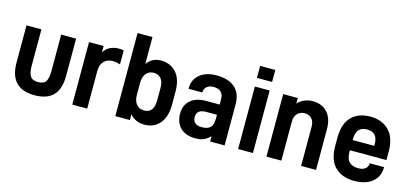

<svg xmlns="http://www.w3.org/2000/svg" viewBox="-61 -1113 3290 1541"><g transform="rotate(15 1584.5 -342.0)"><path d="M53.7 -210V-519.5H177.7V-215.8Q177.7 -161.1 194.3 -132.8Q210.9 -103.5 259.8 -103.5Q308.6 -103.5 325.2 -130.9Q341.8 -158.2 341.8 -215.8V-519.5H465.8V-210Q465.8 -101.6 415 -47.9Q364.3 5.9 259.8 5.9Q53.7 5.9 53.7 -210Z M573.2 -519.5H694.3V-465.8Q712.9 -498 745.1 -514.6Q778.3 -531.2 817.4 -531.2Q842.8 -531.2 859.4 -527.3V-411.1Q827.1 -421.9 797.9 -421.9Q752.9 -421.9 724.6 -393.6Q697.3 -366.2 697.3 -311.5V0H573.2Z M1051.8 -47.9V0H930.7V-690.4H1054.7V-466.8Q1097.7 -526.4 1170.9 -526.4Q1249 -526.4 1297.9 -472.7Q1346.7 -418.9 1346.7 -311.5V-209Q1346.7 -102.5 1297.9 -47.9Q1250 5.9 1174.8 5.9Q1095.7 5.9 1051.8 -47.9ZM1222.7 -212.9V-306.6Q1222.7 -365.2 1200.2 -390.6Q1177.7 -416 1139.6 -416Q1100.6 -416 1077.1 -387.7Q1053.7 -359.4 1053.7 -306.6V-212.9Q1053.7 -160.2 1077.1 -131.8Q1100.6 -103.5 1142.6 -103.5Q1222.7 -103.5 1222.7 -212.9Z M1785.2 -479.5Q1838.9 -431.6 1838.9 -341.8V0H1718.8V-44.9Q1690.4 -16.6 1665 -5.9Q1637.7 5.9 1595.7 5.9Q1516.6 5.9 1471.7 -37.1Q1427.7 -80.1 1427.7 -156.2Q1427.7 -225.6 1474.6 -266.6Q1520.5 -306.6 1605.5 -306.6H1715.8V-347.7Q1715.8 -430.7 1632.8 -430.7Q1597.7 -430.7 1577.1 -413.1Q1556.6 -395.5 1556.6 -367.2V-364.3H1441.4V-368.2Q1441.4 -440.4 1493.2 -483.4Q1544.9 -526.4 1633.8 -526.4Q1732.4 -526.4 1785.2 -479.5ZM1694.3 -116.2Q1715.8 -137.7 1715.8 -184.6V-221.7H1626Q1547.9 -221.7 1547.9 -159.2Q1547.9 -93.8 1624 -93.8Q1671.9 -93.8 1694.3 -116.2Z M1951.2 -519.5H2074.2V0H1951.2ZM1949.2 -690.4H2075.2V-590.8H1949.2Z M2186.5 -519.5H2307.6V-472.7Q2332 -500 2363.3 -512.7Q2396.5 -526.4 2430.7 -526.4Q2509.8 -526.4 2554.7 -475.6Q2598.6 -425.8 2598.6 -338.9V0H2474.6V-324.2Q2474.6 -369.1 2453.1 -391.6Q2430.7 -416 2393.6 -416Q2358.4 -416 2334 -391.6Q2310.5 -368.2 2310.5 -324.2V0H2186.5Z M2820.3 -222.7V-209Q2820.3 -150.4 2846.7 -126Q2874 -100.6 2919.9 -100.6Q2959 -100.6 2978.5 -116.2Q3000 -132.8 3001 -160.2L3002 -163.1H3120.1V-158.2Q3120.1 -84 3065.4 -39.1Q3010.7 5.9 2915 5.9Q2815.4 5.9 2755.9 -51.8Q2697.3 -109.4 2697.3 -228.5V-292Q2697.3 -410.2 2753.9 -467.8Q2810.5 -526.4 2911.1 -526.4Q3008.8 -526.4 3066.4 -466.8Q3124 -407.2 3124 -292V-222.7ZM2820.3 -310.5V-307.6H3000V-321.3Q3000 -419.9 2911.1 -419.9Q2867.2 -419.9 2843.8 -394.5Q2820.3 -369.1 2820.3 -310.5Z"/></g></svg>

Font: Altinn-DIN
Style: DIN-Bold
Weight: 700
Designer: Charles Nix
Foundry: Altinn
Version: Version 2.00